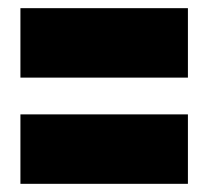

<svg xmlns="http://www.w3.org/2000/svg" viewBox="-20 -550 510 470"><path d="M30 -360H440V-530H30ZM30 -100H440V-270H30Z"/></svg>

Font: Banana Brick
Style: Regular
Weight: 400
Designer: artmaker
Foundry: artmaker
Version: Version 4.000 2011 initial release